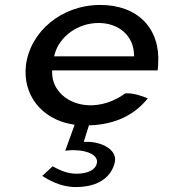

<svg xmlns="http://www.w3.org/2000/svg" viewBox="-20 -505 682 777"><path d="M522 -289 523 -277H199L202 -288C220 -354 292 -412 379 -412C462 -412 519 -359 522 -289ZM191 -209V-220H618C619 -229 620 -236 620 -245C630 -389 538 -485 386 -485C228 -485 102 -376 85 -241C71 -123 146 -24 271 -2L282 0L244 105C252 104 268 102 285 103C337 104 382 125 371 159C363 187 326 198 289 198C246 198 210 177 193 168L151 207C175 222 224 252 286 252C385 252 433 206 445 150C454 100 391 69 333 69H319L340 2H349C447 -3 524 -39 578 -107C556 -116 518 -130 487 -127C440 -93 387 -77 338 -79C252 -83 192 -140 191 -209Z"/></svg>

Font: Bluebird
Style: LiExtObl
Weight: 300
Designer: Jasper
Foundry: Cannot Into Space Fonts
Version: Version 0.98